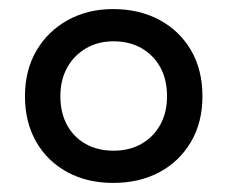

<svg xmlns="http://www.w3.org/2000/svg" viewBox="-20 -729 501 423"><path d="M229 -326Q172 -326 128 -350Q84 -374 59.5 -417Q35 -460 35 -517Q35 -574 60 -617Q85 -660 129 -684.5Q173 -709 229 -709Q287 -709 331.5 -685Q376 -661 401 -618Q426 -575 426 -517Q426 -459 400.5 -416Q375 -373 331 -349.5Q287 -326 229 -326ZM230 -397Q265 -397 291.5 -412Q318 -427 333 -454Q348 -481 348 -517Q348 -554 333 -581Q318 -608 291.5 -623Q265 -638 230 -638Q196 -638 169.5 -622.5Q143 -607 128 -580Q113 -553 113 -517Q113 -481 127.5 -454Q142 -427 168.5 -412Q195 -397 230 -397Z"/></svg>

Font: REM Medium
Style: Regular
Weight: 500
Designer: Octavio Pardo
Foundry: Ashler Design
Version: Version 1.005;gftools[0.9.28]